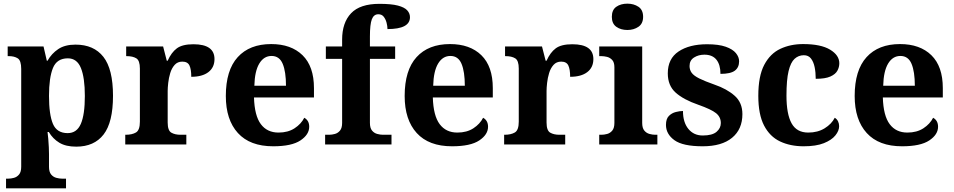

<svg xmlns="http://www.w3.org/2000/svg" viewBox="-20 -790 5218 1050"><path d="M13 240V187H25Q40 187 56.5 182.5Q73 178 84.5 164Q96 150 96 122V-413Q96 -459 77 -471Q58 -483 29 -483H22V-536H218L236 -458H240Q262 -497 298.5 -521.5Q335 -546 393 -546Q493 -546 545.5 -479Q598 -412 598 -266Q598 -121 546.5 -54.5Q495 12 397 12Q340 12 304.5 -9.5Q269 -31 247 -68H240Q242 -54 244 -30.5Q246 -7 247 15.5Q248 38 248 53V122Q248 150 259.5 164Q271 178 288 182.5Q305 187 319 187H341V240ZM350 -62Q400 -62 422 -112.5Q444 -163 444 -265Q444 -365 422.5 -418Q401 -471 351 -471Q291 -471 269.5 -418Q248 -365 248 -266Q248 -163 269.5 -112.5Q291 -62 350 -62Z M665 0V-53H668Q702 -53 723.5 -65.5Q745 -78 745 -125V-415Q745 -459 725.5 -471Q706 -483 673 -483H670V-536H872L892 -458H897Q917 -503 947 -525.5Q977 -548 1038 -548Q1153 -548 1153 -467Q1153 -421 1119.5 -395.5Q1086 -370 1026 -370Q1026 -411 1016 -432Q1006 -453 977 -453Q951 -453 935 -435Q919 -417 911 -390.5Q903 -364 900 -337Q897 -310 897 -293V-120Q897 -76 917 -64.5Q937 -53 967 -53H999V0Z M1474 10Q1347 10 1281 -62.5Q1215 -135 1215 -265Q1215 -406 1280 -477.5Q1345 -549 1463 -549Q1572 -549 1634.5 -488Q1697 -427 1697 -308V-257H1369Q1372 -157 1406.5 -111Q1441 -65 1503 -65Q1555 -65 1591 -88.5Q1627 -112 1644 -146Q1671 -131 1671 -97Q1671 -54 1623 -22Q1575 10 1474 10ZM1544 -321Q1544 -398 1526 -441Q1508 -484 1465 -484Q1423 -484 1398 -442.5Q1373 -401 1371 -321Z M1758 0V-53H1780Q1795 -53 1811.5 -57.5Q1828 -62 1839.5 -76Q1851 -90 1851 -118V-468H1762V-536H1851V-573Q1851 -666 1900 -717.5Q1949 -769 2055 -769Q2120 -769 2156 -759.5Q2192 -750 2207 -733.5Q2222 -717 2222 -696Q2222 -631 2099 -631Q2099 -647 2094 -666Q2089 -685 2078.5 -698.5Q2068 -712 2049 -712Q2024 -712 2013.5 -684.5Q2003 -657 2003 -591V-536H2141V-468H2003V-118Q2003 -90 2014.5 -76Q2026 -62 2043 -57.5Q2060 -53 2074 -53H2121V0Z M2452 10Q2325 10 2259 -62.5Q2193 -135 2193 -265Q2193 -406 2258 -477.5Q2323 -549 2441 -549Q2550 -549 2612.5 -488Q2675 -427 2675 -308V-257H2347Q2350 -157 2384.5 -111Q2419 -65 2481 -65Q2533 -65 2569 -88.5Q2605 -112 2622 -146Q2649 -131 2649 -97Q2649 -54 2601 -22Q2553 10 2452 10ZM2522 -321Q2522 -398 2504 -441Q2486 -484 2443 -484Q2401 -484 2376 -442.5Q2351 -401 2349 -321Z M2737 0V-53H2740Q2774 -53 2795.5 -65.5Q2817 -78 2817 -125V-415Q2817 -459 2797.5 -471Q2778 -483 2745 -483H2742V-536H2944L2964 -458H2969Q2989 -503 3019 -525.5Q3049 -548 3110 -548Q3225 -548 3225 -467Q3225 -421 3191.5 -395.5Q3158 -370 3098 -370Q3098 -411 3088 -432Q3078 -453 3049 -453Q3023 -453 3007 -435Q2991 -417 2983 -390.5Q2975 -364 2972 -337Q2969 -310 2969 -293V-120Q2969 -76 2989 -64.5Q3009 -53 3039 -53H3071V0Z M3411 -626Q3375 -626 3350.5 -643.5Q3326 -661 3326 -698Q3326 -736 3350.5 -753Q3375 -770 3411 -770Q3446 -770 3471.5 -753Q3497 -736 3497 -698Q3497 -661 3471.5 -643.5Q3446 -626 3411 -626ZM3257 0V-53H3269Q3284 -53 3300.5 -57.5Q3317 -62 3328.5 -76Q3340 -90 3340 -118V-422Q3340 -449 3328 -462Q3316 -475 3299.5 -479Q3283 -483 3269 -483H3257V-536H3492V-118Q3492 -90 3503.5 -76Q3515 -62 3532 -57.5Q3549 -53 3563 -53H3575V0Z M3823 10Q3714 10 3668 -23.5Q3622 -57 3622 -107Q3622 -140 3638 -156Q3654 -172 3676 -177.5Q3698 -183 3715 -183Q3715 -121 3744.5 -85Q3774 -49 3823 -49Q3875 -49 3898.5 -69Q3922 -89 3922 -117Q3922 -150 3896 -171Q3870 -192 3799 -217Q3718 -245 3675 -283.5Q3632 -322 3632 -389Q3632 -469 3691 -508.5Q3750 -548 3847 -548Q3910 -548 3948.5 -534.5Q3987 -521 4004.5 -499.5Q4022 -478 4022 -455Q4022 -421 3998.5 -403.5Q3975 -386 3920 -386Q3920 -436 3898 -463.5Q3876 -491 3832 -491Q3800 -491 3775.5 -475.5Q3751 -460 3751 -429Q3751 -408 3762.5 -392Q3774 -376 3804 -361Q3834 -346 3888 -327Q3955 -304 3997.5 -266.5Q4040 -229 4040 -166Q4040 -83 3983.5 -36.5Q3927 10 3823 10Z M4375 10Q4302 10 4246 -16.5Q4190 -43 4158.5 -103.5Q4127 -164 4127 -266Q4127 -374 4159.5 -435.5Q4192 -497 4247.5 -523Q4303 -549 4372 -549Q4469 -549 4519.5 -518.5Q4570 -488 4570 -444Q4570 -423 4559.5 -403.5Q4549 -384 4521 -371.5Q4493 -359 4441 -359Q4441 -394 4435 -423Q4429 -452 4415 -470Q4401 -488 4376 -488Q4347 -488 4325.5 -468.5Q4304 -449 4292.5 -401Q4281 -353 4281 -267Q4281 -166 4309 -115.5Q4337 -65 4400 -65Q4452 -65 4490 -88.5Q4528 -112 4545 -146Q4557 -139 4563 -126.5Q4569 -114 4569 -100Q4569 -75 4548.5 -49.5Q4528 -24 4485.5 -7Q4443 10 4375 10Z M4913 10Q4786 10 4720 -62.5Q4654 -135 4654 -265Q4654 -406 4719 -477.5Q4784 -549 4902 -549Q5011 -549 5073.5 -488Q5136 -427 5136 -308V-257H4808Q4811 -157 4845.5 -111Q4880 -65 4942 -65Q4994 -65 5030 -88.5Q5066 -112 5083 -146Q5110 -131 5110 -97Q5110 -54 5062 -22Q5014 10 4913 10ZM4983 -321Q4983 -398 4965 -441Q4947 -484 4904 -484Q4862 -484 4837 -442.5Q4812 -401 4810 -321Z"/></svg>

Font: Noto Serif Oriya
Style: Bold
Weight: 700
Designer: David Williams
Foundry: Google LLC, David Williams
Version: Version 1.051; ttfautohint (v1.8.4.7-5d5b)